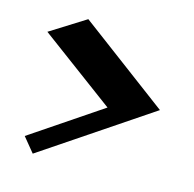

<svg xmlns="http://www.w3.org/2000/svg" viewBox="-78 -625 647 640"><g transform="rotate(15 245.0 -304.5)"><path d="M88 -64 47 -114 289 -277 30 -469 151 -545 460 -314Z"/></g></svg>

Font: Inknut Antiqua ExtraBold
Style: Regular
Weight: 800
Designer: Claus Eggers Sørensen
Foundry: Claus Eggers Sørensen
Version: Version 1.003; ttfautohint (v1.8.2) -l 8 -r 50 -G 200 -x 14 